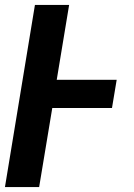

<svg xmlns="http://www.w3.org/2000/svg" viewBox="-20 -755 540 775"><path d="M0 0 121 -735H259L209 -433H451L432 -319H191L138 0Z"/></svg>

Font: Iosevka Curly Heavy Oblique
Style: Regular
Weight: 900
Italic angle: -9°
Monospace: yes
Designer: Belleve Invis
Foundry: Belleve Invis
Version: Version 11.1.0; ttfautohint (v1.8.3)